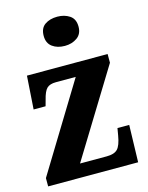

<svg xmlns="http://www.w3.org/2000/svg" viewBox="-116 -842 703 915"><g transform="rotate(-15 235.5 -385.0)"><path d="M6 0V-41L268 -470H170Q140 -470 125.5 -456Q111 -442 101 -401L93 -372H34L45 -536H443V-493L181 -66H313Q350 -66 366.5 -83Q383 -100 391 -148L397 -183H455L450 0ZM257 -626Q220 -626 195.5 -644Q171 -662 171 -698Q171 -736 195.5 -753Q220 -770 257 -770Q292 -770 317.5 -753Q343 -736 343 -698Q343 -662 317.5 -644Q292 -626 257 -626Z"/></g></svg>

Font: Noto Serif Georgian Condensed ExtraBold
Style: Regular
Weight: 800
Width: 3
Designer: Monotype Design Team, Akaki Razmadze
Foundry: Google LLC
Version: Version 2.003; ttfautohint (v1.8.4.7-5d5b)